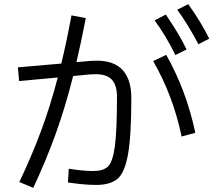

<svg xmlns="http://www.w3.org/2000/svg" viewBox="-20 -874 1040 924"><path d="M886 -854Q948 -767 987 -688L935 -661Q882 -761 833 -827ZM824 -609Q780 -700 724 -776L778 -804Q844 -707 878 -636ZM416 -581Q426 -582 445 -582Q530 -582 571 -536Q612 -490 612 -403Q612 -220 596 -131Q580 -42 545 -13Q510 16 442 16Q386 16 307 4L311 -62Q379 -51 429 -51Q476 -51 499 -72Q522 -93 532.5 -168Q543 -243 543 -408Q543 -463 519 -490Q495 -517 439 -517Q423 -517 414 -516L332 -508Q293 -354 247 -227Q201 -100 140 30L73 2Q132 -122 176.5 -241Q221 -360 258 -501L72 -484L66 -550L275 -568Q299 -666 324 -800L393 -787Q372 -678 348 -575ZM780 -610Q877 -438 920 -235L854 -217Q813 -414 717 -580Z"/></svg>

Font: IBM Plex Sans JP
Style: Regular
Weight: 400
Designer: Mike Abbink; Paul van der Laan; Pieter van Rosmalen; Wujin Sim; Yejin Wi; Jinhee Kim; Boomi Park; Yona Kim; Kichan Ma
Foundry: Sandoll Inc.
Version: Version 1.001